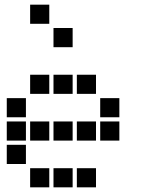

<svg xmlns="http://www.w3.org/2000/svg" viewBox="-20 -811 640 822"><path d="M110 -791Q109 -791 109 -791Q109 -791 109 -790V-710Q109 -709 109 -709Q109 -709 110 -709H190Q191 -709 191 -709Q191 -709 191 -710V-790Q191 -791 191 -791Q191 -791 190 -791ZM210 -691Q209 -691 209 -691Q209 -691 209 -690V-610Q209 -609 209 -609Q209 -609 210 -609H290Q291 -609 291 -609Q291 -609 291 -610V-690Q291 -691 291 -691Q291 -691 290 -691ZM110 -491Q109 -491 109 -491Q109 -491 109 -490V-410Q109 -409 109 -409Q109 -409 110 -409H190Q191 -409 191 -409Q191 -409 191 -410V-490Q191 -491 191 -491Q191 -491 190 -491ZM210 -491Q209 -491 209 -491Q209 -491 209 -490V-410Q209 -409 209 -409Q209 -409 210 -409H290Q291 -409 291 -409Q291 -409 291 -410V-490Q291 -491 291 -491Q291 -491 290 -491ZM310 -491Q309 -491 309 -491Q309 -491 309 -490V-410Q309 -409 309 -409Q309 -409 310 -409H390Q391 -409 391 -409Q391 -409 391 -410V-490Q391 -491 391 -491Q391 -491 390 -491ZM10 -391Q9 -391 9 -391Q9 -391 9 -390V-310Q9 -309 9 -309Q9 -309 10 -309H90Q91 -309 91 -309Q91 -309 91 -310V-390Q91 -391 91 -391Q91 -391 90 -391ZM410 -391Q409 -391 409 -391Q409 -391 409 -390V-310Q409 -309 409 -309Q409 -309 410 -309H490Q491 -309 491 -309Q491 -309 491 -310V-390Q491 -391 491 -391Q491 -391 490 -391ZM10 -291Q9 -291 9 -291Q9 -291 9 -290V-210Q9 -209 9 -209Q9 -209 10 -209H90Q91 -209 91 -209Q91 -209 91 -210V-290Q91 -291 91 -291Q91 -291 90 -291ZM110 -291Q109 -291 109 -291Q109 -291 109 -290V-210Q109 -209 109 -209Q109 -209 110 -209H190Q191 -209 191 -209Q191 -209 191 -210V-290Q191 -291 191 -291Q191 -291 190 -291ZM210 -291Q209 -291 209 -291Q209 -291 209 -290V-210Q209 -209 209 -209Q209 -209 210 -209H290Q291 -209 291 -209Q291 -209 291 -210V-290Q291 -291 291 -291Q291 -291 290 -291ZM310 -291Q309 -291 309 -291Q309 -291 309 -290V-210Q309 -209 309 -209Q309 -209 310 -209H390Q391 -209 391 -209Q391 -209 391 -210V-290Q391 -291 391 -291Q391 -291 390 -291ZM410 -291Q409 -291 409 -291Q409 -291 409 -290V-210Q409 -209 409 -209Q409 -209 410 -209H490Q491 -209 491 -209Q491 -209 491 -210V-290Q491 -291 491 -291Q491 -291 490 -291ZM10 -191Q9 -191 9 -191Q9 -191 9 -190V-110Q9 -109 9 -109Q9 -109 10 -109H90Q91 -109 91 -109Q91 -109 91 -110V-190Q91 -191 91 -191Q91 -191 90 -191ZM110 -91Q109 -91 109 -91Q109 -91 109 -90V-10Q109 -9 109 -9Q109 -9 110 -9H190Q191 -9 191 -9Q191 -9 191 -10V-90Q191 -91 191 -91Q191 -91 190 -91ZM210 -91Q209 -91 209 -91Q209 -91 209 -90V-10Q209 -9 209 -9Q209 -9 210 -9H290Q291 -9 291 -9Q291 -9 291 -10V-90Q291 -91 291 -91Q291 -91 290 -91ZM310 -91Q309 -91 309 -91Q309 -91 309 -90V-10Q309 -9 309 -9Q309 -9 310 -9H390Q391 -9 391 -9Q391 -9 391 -10V-90Q391 -91 391 -91Q391 -91 390 -91Z"/></svg>

Font: Doto Black ExtraBold
Style: Regular
Weight: 800
Monospace: yes
Version: Version 1.000